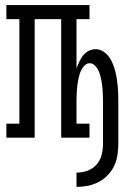

<svg xmlns="http://www.w3.org/2000/svg" viewBox="-20 -540 540 753"><path d="M280 193V137Q302 137 323 129.5Q344 122 358.5 105.5Q373 89 378.5 67.5Q384 46 384 24V-144Q384 -154 383.5 -164.5Q383 -175 382.5 -185.5Q382 -196 380.5 -206.5Q379 -217 377 -227.5Q375 -238 372 -248Q369 -258 364 -267.5Q359 -277 350.5 -284.5Q342 -292 332 -292Q321 -292 313 -284.5Q305 -277 300 -267.5Q295 -258 292 -248Q289 -238 287 -227.5Q285 -217 283.5 -206.5Q282 -196 281.5 -185.5Q281 -175 280.5 -164.5Q280 -154 280 -144V-55H331V0H220V-465H116V0H5V-55H56V-465H5V-520H331V-465H280V-271Q285 -285 291 -298Q297 -311 305.5 -322Q314 -333 327 -340Q340 -347 355 -347Q370 -347 383.5 -339Q397 -331 406 -319Q415 -307 421 -293Q427 -279 431 -264.5Q435 -250 437.5 -235Q440 -220 441.5 -204.5Q443 -189 443.5 -174Q444 -159 444 -144V24Q444 46 440.5 68.5Q437 91 427.5 111Q418 131 402 147.5Q386 164 366.5 174Q347 184 325 188.5Q303 193 280 193Z"/></svg>

Font: Iosevka Curly Slab Light
Style: Regular
Weight: 300
Monospace: yes
Designer: Belleve Invis
Foundry: Belleve Invis
Version: Version 22.1.2; ttfautohint (v1.8.4)